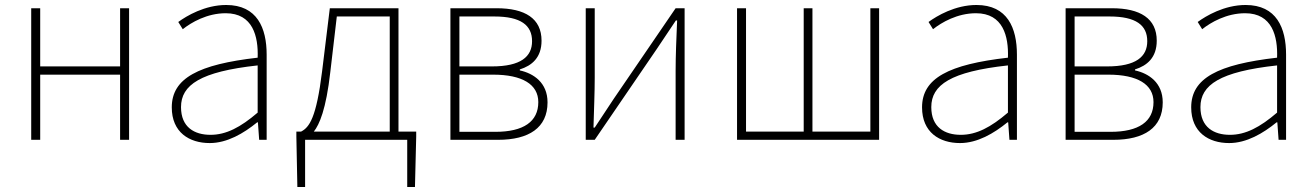

<svg xmlns="http://www.w3.org/2000/svg" viewBox="-20 -560 5261 769"><path d="M105 0H141V-261H461V0H497V-527H461V-294H141V-527H105Z M820 13C890 13 956 -26 1010 -70H1013L1018 0H1048V-341C1048 -448 1010 -540 886 -540C800 -540 727 -496 694 -472L712 -443C746 -470 809 -507 884 -507C993 -507 1015 -414 1012 -329C775 -302 668 -247 668 -130C668 -30 738 13 820 13ZM823 -20C759 -20 705 -50 705 -131C705 -220 783 -273 1012 -298V-109C943 -50 886 -20 823 -20Z M1329 -494H1541V-33H1237C1259 -61 1286 -121 1303 -272ZM1576 -33V-527H1301L1270 -274C1247 -88 1219 -50 1186 -33H1167V-13L1171 189H1202V0H1611V189H1642L1647 -13V-33Z M1784 0H1975C2098 0 2173 -48 2173 -150C2173 -229 2117 -266 2062 -278V-282C2110 -297 2149 -329 2149 -397C2149 -486 2083 -527 1969 -527H1784ZM1820 -294V-494H1960C2066 -494 2111 -459 2111 -395C2111 -333 2066 -294 1950 -294ZM1820 -32V-261H1955C2072 -261 2136 -222 2136 -151C2136 -73 2077 -32 1964 -32Z M2326 0H2362L2610 -363L2687 -478H2692C2689 -407 2686 -336 2686 -277V0H2722V-527H2686L2438 -164C2416 -131 2384 -82 2362 -49H2357C2359 -120 2362 -191 2362 -249V-527H2326Z M2932 0H3501V-527H3466V-33H3234V-527H3199V-33H2968V-527H2932Z M3825 13C3895 13 3961 -26 4015 -70H4018L4023 0H4053V-341C4053 -448 4015 -540 3891 -540C3805 -540 3732 -496 3699 -472L3717 -443C3751 -470 3814 -507 3889 -507C3998 -507 4020 -414 4017 -329C3780 -302 3673 -247 3673 -130C3673 -30 3743 13 3825 13ZM3828 -20C3764 -20 3710 -50 3710 -131C3710 -220 3788 -273 4017 -298V-109C3948 -50 3891 -20 3828 -20Z M4248 0H4439C4562 0 4637 -48 4637 -150C4637 -229 4581 -266 4526 -278V-282C4574 -297 4613 -329 4613 -397C4613 -486 4547 -527 4433 -527H4248ZM4284 -294V-494H4424C4530 -494 4575 -459 4575 -395C4575 -333 4530 -294 4414 -294ZM4284 -32V-261H4419C4536 -261 4600 -222 4600 -151C4600 -73 4541 -32 4428 -32Z M4903 13C4973 13 5039 -26 5093 -70H5096L5101 0H5131V-341C5131 -448 5093 -540 4969 -540C4883 -540 4810 -496 4777 -472L4795 -443C4829 -470 4892 -507 4967 -507C5076 -507 5098 -414 5095 -329C4858 -302 4751 -247 4751 -130C4751 -30 4821 13 4903 13ZM4906 -20C4842 -20 4788 -50 4788 -131C4788 -220 4866 -273 5095 -298V-109C5026 -50 4969 -20 4906 -20Z"/></svg>

Font: Noto Sans CJK JP Thin
Style: Regular
Weight: 250
Designer: Ryoko NISHIZUKA (kana & ideographs); Paul D. Hunt (Latin, Greek & Cyrillic); Wenlong ZHANG (bopomofo); Sandoll Communica
Foundry: Adobe Systems Incorporated
Version: Version 1.004;PS 1.004;hotconv 1.0.82;makeotf.lib2.5.63406